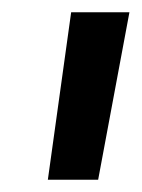

<svg xmlns="http://www.w3.org/2000/svg" viewBox="-20 -720 231 313"><path d="M58 -427 96 -700H191L140 -427Z"/></svg>

Font: Georama Extra Condensed SemiBold
Style: Italic
Weight: 600
Width: 2
Italic angle: -9°
Designer: Jean-Baptiste Levee
Foundry: Production Type
Version: Version 1.000